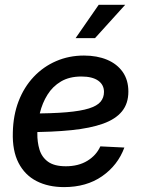

<svg xmlns="http://www.w3.org/2000/svg" viewBox="-20 -764 587 796"><path d="M245.6 11.7Q180.2 11.7 131.6 -13.2Q83 -38.1 56.9 -88.6Q30.8 -139.2 33.2 -215.3Q34.7 -286.1 57.1 -344.5Q79.6 -402.8 119.6 -445.3Q159.7 -487.8 212.9 -510.7Q266.1 -533.7 328.1 -533.7Q382.3 -533.7 423.8 -516.4Q465.3 -499 488.8 -465.6Q512.2 -432.1 512.2 -384.3Q512.2 -335 485.8 -302.5Q459.5 -270 407 -251.2Q354.5 -232.4 276.1 -224.4Q197.8 -216.3 92.8 -216.3L105.5 -293.5Q196.3 -293.5 255.6 -298.6Q314.9 -303.7 348.9 -314.5Q382.8 -325.2 397 -342.3Q411.1 -359.4 411.1 -382.8Q411.1 -412.6 387 -429.7Q362.8 -446.8 317.4 -446.8Q267.6 -446.8 232.9 -426.3Q198.2 -405.8 176.8 -371.3Q155.3 -336.9 145.3 -295.4Q135.3 -253.9 134.8 -211.4Q134.3 -174.8 143.8 -143.6Q153.3 -112.3 179.2 -93.5Q205.1 -74.7 252.9 -74.7Q305.2 -74.7 342.3 -97.4Q379.4 -120.1 396 -157.2L495.6 -152.3Q468.3 -78.6 403.3 -33.4Q338.4 11.7 245.6 11.7ZM293.5 -606 389.2 -744.1H499L374 -606Z"/></svg>

Font: Inter 28pt Medium
Style: Italic
Weight: 500
Italic angle: -9.3988°
Designer: Rasmus Andersson
Foundry: rsms
Version: Version 4.001;git-66647c0bb